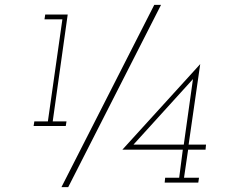

<svg xmlns="http://www.w3.org/2000/svg" viewBox="-20 -755 1008 794"><path d="M234 19H262Q359 -171 454 -358Q549 -545 646 -735H618Q521 -545 426 -358Q331 -171 234 19ZM663 -20 661 0H800L803 -20H741L758 -136H830L832 -157H760L808 -490L486 -136H736L721 -20ZM778 -428 740 -157H532ZM122 -253 119 -234H252L255 -253H198L260 -695H167L164 -675H238L178 -253Z"/></svg>

Font: Josefin Slab Thin Light
Style: Italic
Weight: 300
Italic angle: -12°
Version: Version 2.000